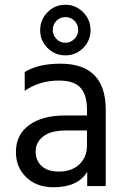

<svg xmlns="http://www.w3.org/2000/svg" viewBox="-20 -783 532 808"><path d="M228 -61Q282 -61 314 -91.5Q346 -122 346 -169V-234H258Q194 -234 162 -209Q130 -184 130 -146Q130 -108 155 -84.5Q180 -61 228 -61ZM347 -60Q308 5 205 5Q134 5 90.5 -37Q47 -79 47 -143Q47 -216 102.5 -256.5Q158 -297 254 -297H346V-323Q346 -383 319 -413.5Q292 -444 228 -444Q147 -444 84 -401V-480Q141 -515 234 -515Q425 -515 425 -321V0H347ZM330 -731.5Q361 -700 361 -656Q361 -612 330 -581Q299 -550 255 -550Q211 -550 180 -581Q149 -612 149 -656Q149 -700 180 -731.5Q211 -763 255 -763Q299 -763 330 -731.5ZM202 -657Q202 -635 217.5 -619Q233 -603 255 -603Q277 -603 293 -619Q309 -635 309 -657Q309 -680 293.5 -695.5Q278 -711 255 -711Q233 -711 217.5 -695.5Q202 -680 202 -657Z"/></svg>

Font: Hind Guntur
Style: Regular
Weight: 400
Version: Version 1.000;PS 1.0;hotconv 1.0.86;makeotf.lib2.5.63406; tt